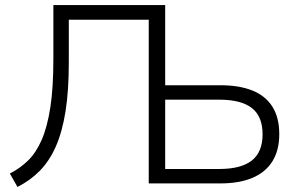

<svg xmlns="http://www.w3.org/2000/svg" viewBox="-20 -725 1180 759"><path d="M49 14 19 -39Q60 -60 91.5 -91Q123 -122 145 -172.5Q167 -223 179 -300.5Q191 -378 191 -494V-705H633V-388H852Q926 -388 978 -367Q1030 -346 1057 -303Q1084 -260 1084 -195Q1084 -131 1057 -87.5Q1030 -44 978 -22Q926 0 852 0H568V-647H252V-478Q252 -366 239 -284.5Q226 -203 200.5 -145.5Q175 -88 137 -49.5Q99 -11 49 14ZM633 -57H847Q933 -57 975.5 -90.5Q1018 -124 1018 -194Q1018 -265 975.5 -298Q933 -331 847 -331H633Z"/></svg>

Font: Nunito Sans 10pt Light
Style: Regular
Weight: 300
Designer: Vernon Adams
Foundry: Vernon Adams
Version: Version 3.101;gftools[0.9.27]